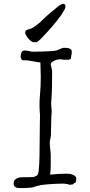

<svg xmlns="http://www.w3.org/2000/svg" viewBox="-20 -959 461 984"><path d="M110 -797Q111 -805 124 -808Q135 -810 142 -814Q155 -820 166 -829Q171 -833 176 -837Q181 -841 186 -845Q196 -855 206 -865Q216 -874 226 -883Q249 -902 268 -918Q292 -940 305 -939Q317 -938 315 -922Q314 -912 295 -884Q275 -855 249 -825Q223 -795 199 -770Q174 -743 166 -743Q163 -743 161 -743Q159 -742 156 -742Q140 -743 124 -763Q109 -782 109 -793ZM247 -598V-582Q247 -549 246.5 -517.5Q246 -486 244 -457Q243 -437 242 -427L245 -388Q244 -378 243 -358Q242 -337 242 -313.5Q242 -290 241 -268Q241 -260 238 -249Q237 -245 236 -239.5Q235 -234 235 -228Q235 -212 237.5 -195Q240 -178 240 -159V-109Q240 -96 239 -85.5Q238 -75 237 -64Q260 -66 280.5 -67.5Q301 -69 321 -69Q327 -69 336 -68Q345 -67 352.5 -64Q360 -61 365.5 -56Q371 -51 371 -42Q371 -20 359 -20L358 -18Q356 -17 355 -16Q352 -13 350 -13Q344 -14 340 -12Q338 -11 336 -12Q335 -13 332 -14Q329 -15 321 -16Q313 -18 301 -18Q286 -18 266.5 -17Q247 -16 226.5 -14.5Q206 -13 188 -10Q163 -5 158 -2Q152 1 141.5 2Q131 3 120 4Q109 5 98 5Q87 5 80 5Q67 5 58.5 -0.5Q50 -6 50 -18Q50 -30 55.5 -36.5Q61 -43 70 -46.5Q79 -50 89.5 -50.5Q100 -51 110 -51H131Q139 -52 143.5 -51.5Q148 -51 153 -52Q157 -53 167 -58Q173 -61 175 -68Q179 -78 181 -118.5Q183 -159 183 -209Q183 -233 183.5 -257Q184 -281 184 -303Q184 -325 184.5 -342.5Q185 -360 185 -370Q180 -422 185 -474Q189 -516 189 -565Q189 -585 188 -603Q187 -621 187 -639Q183 -639 168 -641.5Q153 -644 137 -647Q121 -650 108 -650Q95 -650 94 -651Q90 -654 88 -659Q86 -664 86 -669Q86 -678 89.5 -689Q93 -700 107 -700Q118 -700 129.5 -697Q141 -694 151 -694Q156 -694 174 -694.5Q192 -695 212.5 -695.5Q233 -696 249.5 -697.5Q266 -699 268 -700Q274 -702 278.5 -704Q283 -706 288 -708Q293 -710 298 -712Q303 -714 310 -714Q315 -714 321.5 -713.5Q328 -713 334 -711Q340 -709 344 -705Q348 -701 348 -694Q348 -684 345 -672V-670L344 -665V-663Q343 -662 343 -659V-656Q341 -659 336 -654Q335 -653 331 -653H307L292 -655H284Q280 -655 272 -653Q264 -651 257 -647.5Q250 -644 245 -639.5Q240 -635 240 -629V-628Z"/></svg>

Font: ToneOZ-Pinyin-Tsuipita-TC
Style: Regular
Weight: 400
Designer: ÂÆ£ÂøóÂáåJeffrey Xuan(jeffreyx@gmail.com, ToneOZ.com) ÈòøÂù§(cjkFonts)
Foundry: ToneOZ
Version: Version 0.24071